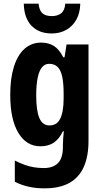

<svg xmlns="http://www.w3.org/2000/svg" viewBox="-20 -790 562 1050"><path d="M205 -557Q246 -557 275 -538.5Q304 -520 326 -477H333L344 -547H464V-19Q464 64 438.5 122Q413 180 360 210Q307 240 223 240Q175 240 136 231Q97 222 61 204V88Q89 102 115 111.5Q141 121 167 125Q193 129 220 129Q270 129 297 102Q324 75 324 14V4Q324 -13 325.5 -34Q327 -55 329 -72H324Q303 -29 273.5 -9.5Q244 10 201 10Q124 10 80 -64Q36 -138 36 -271Q36 -361 56 -425Q76 -489 114 -523Q152 -557 205 -557ZM249 -441Q225 -441 209.5 -422Q194 -403 186 -364.5Q178 -326 178 -269Q178 -184 195.5 -144Q213 -104 250 -104Q270 -104 284.5 -112.5Q299 -121 308.5 -139.5Q318 -158 323 -186Q328 -214 328 -252V-277Q328 -335 320 -371.5Q312 -408 294.5 -424.5Q277 -441 249 -441ZM419 -770Q418 -720 398 -683.5Q378 -647 343 -627Q308 -607 263 -607Q193 -607 152.5 -649Q112 -691 110 -770H191Q194 -744 202.5 -729.5Q211 -715 226.5 -708.5Q242 -702 264 -702Q294 -702 314 -717Q334 -732 337 -770Z"/></svg>

Font: Noto Sans Display Condensed
Style: Bold
Weight: 700
Width: 3
Designer: Monotype Design Team
Foundry: Monotype Imaging Inc.
Version: Version 2.003